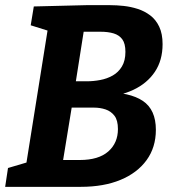

<svg xmlns="http://www.w3.org/2000/svg" viewBox="-21 -724 678 744"><path d="M-1 0 10 -73 98 -99 79 -78 166 -623 181 -600 98 -626 110 -699 313 -704H406Q431 -704 458.5 -701Q486 -698 512.5 -689.5Q539 -681 561 -664.5Q583 -648 596 -620.5Q609 -593 609 -553Q609 -490 579 -445.5Q549 -401 496 -376Q443 -351 375 -347L381 -367Q482 -367 532.5 -333Q583 -299 583 -221Q583 -153 547 -103.5Q511 -54 446 -27Q381 0 292 0ZM219 -76 194 -104H288Q361 -104 398.5 -137Q436 -170 436 -224Q436 -258 422.5 -275.5Q409 -293 388 -300Q367 -307 343 -307H235L262 -339ZM269 -384 252 -409H316Q341 -409 367.5 -414Q394 -419 416 -431.5Q438 -444 451.5 -466.5Q465 -489 465 -523Q465 -555 453 -571.5Q441 -588 419.5 -594.5Q398 -601 369 -601H280L307 -625Z"/></svg>

Font: Bitter Thin
Style: Bold Italic
Weight: 700
Italic angle: -9°
Version: Version 3.021